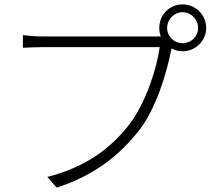

<svg xmlns="http://www.w3.org/2000/svg" viewBox="-20 -852 965 880"><path d="M85 -633C110 -634 137 -636 173 -636H712C698 -534 646 -377 573 -282C488 -172 371 -85 197 -41L240 8C416 -50 527 -140 617 -254C694 -351 744 -516 765 -625L766 -630C781 -622 798 -617 817 -617C876 -617 925 -665 925 -724C925 -784 876 -832 817 -832C757 -832 710 -784 710 -724C710 -710 712 -697 717 -685H174C141 -685 111 -688 85 -691ZM746 -724C746 -763 778 -796 817 -796C856 -796 888 -763 888 -724C888 -685 856 -654 817 -654C778 -654 746 -685 746 -724Z"/></svg>

Font: GenEiGothic-pro-Light
Style: Regular
Weight: 300
Designer: Ryoko NISHIZUKA (kana & ideographs); Paul D. Hunt (Latin, Greek & Cyrillic); Wenlong ZHANG (bopomofo); Sandoll Communica
Foundry: Adobe Systems Incorporated; o_tamon
Version: Version 1.000.140830